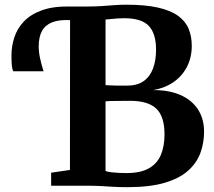

<svg xmlns="http://www.w3.org/2000/svg" viewBox="-20 -770 888 796"><path d="M508.5 6Q475 6 450.2 4.5Q425.5 3 401 1.5Q376.5 0 343 0H192V-54L270 -65.5L270.5 -743H342.5Q374 -743 400.8 -744.8Q427.5 -746.5 452.5 -748.5Q477.5 -750.5 503.5 -750.5Q583 -750.5 635.5 -738.5Q688 -726.5 718.8 -704Q749.5 -681.5 762.2 -650.2Q775 -619 775 -580.5Q775 -530.5 754.5 -491.8Q734 -453 697.8 -428.5Q661.5 -404 614.5 -396.5Q679 -397 726.5 -376.8Q774 -356.5 800 -317.5Q826 -278.5 826 -224Q826 -176.5 810.5 -135Q795 -93.5 759.2 -61.8Q723.5 -30 662 -12Q600.5 6 508.5 6ZM504 -52.5Q562.5 -52.5 597 -72Q631.5 -91.5 646.8 -127.5Q662 -163.5 662 -212.5Q662 -287.5 627.8 -319.8Q593.5 -352 519.5 -352Q508 -352 493.8 -351.8Q479.5 -351.5 464.8 -351.5Q450 -351.5 438 -351.2Q426 -351 417.5 -350V-61Q426.5 -57.5 441.5 -55.8Q456.5 -54 473 -53.2Q489.5 -52.5 504 -52.5ZM507 -415Q549 -415 575.2 -433.5Q601.5 -452 614.2 -485.5Q627 -519 627 -564Q627 -630.5 597 -662.5Q567 -694.5 494.5 -694.5Q482.5 -694.5 467.2 -693.5Q452 -692.5 438.5 -691Q425 -689.5 417.5 -689V-417Q426 -416.5 437.5 -416Q449 -415.5 461.5 -415.2Q474 -415 486 -415Q498 -415 507 -415ZM34.5 -474.5Q30 -486 28.8 -502Q27.5 -518 27.5 -540.5Q27.5 -578.5 39.5 -615.2Q51.5 -652 79.2 -681.2Q107 -710.5 154.2 -727.5Q201.5 -744.5 271.5 -743L277.5 -715L271.5 -686.5Q226 -689 197 -677.8Q168 -666.5 154.2 -641.8Q140.5 -617 140.5 -578Q140.5 -554 146 -528.8Q151.5 -503.5 160.5 -474.5Z"/></svg>

Font: Merriweather 36pt
Style: Bold
Weight: 700
Designer: Eben Sorkin
Foundry: Eben Sorkin
Version: Version 2.100